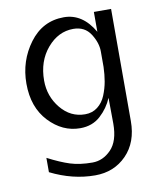

<svg xmlns="http://www.w3.org/2000/svg" viewBox="-77 -543 675 791"><g transform="rotate(-10 260.5 -148.0)"><path d="M44 -237Q44 -332 99 -406Q154 -480 243 -480Q321 -480 369 -397V-480H441V-11Q441 78 389 131Q337 184 258 184Q164 184 72 138V78Q124 105 163.5 117.5Q203 130 256 130Q300 130 334 95Q368 60 368 -13Q368 -32 367.5 -67.5Q367 -103 367 -121Q350 -80 316 -49Q282 -18 231 -18Q157 -18 100.5 -78Q44 -138 44 -237ZM118 -237Q118 -171 159 -121Q200 -71 261 -71Q291 -71 313 -88Q335 -105 346.5 -133Q358 -161 363 -189.5Q368 -218 369 -250V-315Q369 -351 345 -388.5Q321 -426 273 -426Q210 -426 164 -372Q118 -318 118 -237Z"/></g></svg>

Font: Coval
Style: ExtraLight
Weight: 250
Foundry: Context Ltd
Version: Version 001.000